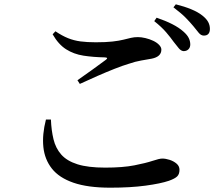

<svg xmlns="http://www.w3.org/2000/svg" viewBox="-20 -846 1040 890"><path d="M831 -609Q819 -610 809 -622Q799 -634 785 -652Q771 -672 750 -696.5Q729 -721 695 -748L706 -764Q747 -750 778.5 -734Q810 -718 831 -699Q848 -684 855 -669.5Q862 -655 862 -640Q862 -626 853.5 -617.5Q845 -609 831 -609ZM491 24Q387 24 320.5 1Q254 -22 220.5 -64.5Q187 -107 181 -164.5Q175 -222 193 -292H216Q218 -242 228 -200.5Q238 -159 264 -129.5Q290 -100 339 -84.5Q388 -69 468 -69Q549 -69 602.5 -79.5Q656 -90 687.5 -100.5Q719 -111 732 -111Q748 -111 766.5 -105Q785 -99 798.5 -87.5Q812 -76 812 -59Q812 -39 801.5 -28.5Q791 -18 763 -8Q725 5 655 14.5Q585 24 491 24ZM339 -474Q372 -497 409.5 -524Q447 -551 471 -569Q484 -579 466 -580Q412 -581 367 -588Q322 -595 286.5 -617.5Q251 -640 224 -687L237 -701Q268 -680 295.5 -669Q323 -658 353.5 -654Q384 -650 424 -650Q471 -650 501.5 -653.5Q532 -657 552 -662Q572 -667 587 -670.5Q602 -674 619 -674Q635 -674 654 -669.5Q673 -665 690 -657Q707 -649 717.5 -638Q728 -627 728 -616Q728 -583 683 -574Q661 -570 634.5 -565.5Q608 -561 576 -550Q549 -542 511 -527Q473 -512 432 -494Q391 -476 350 -457ZM925 -681Q912 -681 901.5 -693.5Q891 -706 876 -725Q861 -743 841 -763.5Q821 -784 784 -812L795 -826Q835 -816 866.5 -803Q898 -790 918 -774Q937 -759 945 -744Q953 -729 953 -712Q953 -697 946 -689Q939 -681 925 -681Z"/></svg>

Font: Noto Serif JP ExtraLight SemiBold
Style: Regular
Weight: 600
Version: Version 2.003-H1;hotconv 1.1.1;makeotfexe 2.6.0